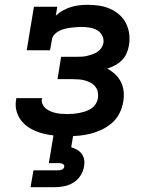

<svg xmlns="http://www.w3.org/2000/svg" viewBox="-20 -558 640 798"><path d="M259 8Q233 8 207 5.5Q181 3 157 -3.5Q133 -10 111 -21.5Q89 -33 73 -51Q57 -69 49.5 -93.5Q42 -118 47 -144Q47 -145 47.5 -147Q48 -149 48 -150H155Q155 -150 154.5 -149Q154 -148 154 -148Q152 -136 157 -125Q162 -114 170.5 -107Q179 -100 189.5 -95.5Q200 -91 211.5 -88.5Q223 -86 235 -85Q247 -84 259 -84Q271 -84 283.5 -85Q296 -86 309 -88.5Q322 -91 334.5 -95Q347 -99 358.5 -106.5Q370 -114 377.5 -125.5Q385 -137 387 -150Q389 -163 386.5 -175.5Q384 -188 376 -198Q368 -208 357 -214Q346 -220 333.5 -223.5Q321 -227 308 -228Q295 -229 282 -229H219L234 -322H297Q308 -322 319.5 -322.5Q331 -323 341.5 -325.5Q352 -328 363.5 -332Q375 -336 385 -342.5Q395 -349 401.5 -359Q408 -369 410 -380Q412 -397 404 -411.5Q396 -426 382 -433.5Q368 -441 351 -443.5Q334 -446 317 -446Q306 -446 294.5 -445Q283 -444 271.5 -442.5Q260 -441 248.5 -438Q237 -435 226 -429.5Q215 -424 206.5 -415Q198 -406 196 -394L188 -349H91L121 -530H218L212 -493Q226 -506 242.5 -515Q259 -524 275.5 -529Q292 -534 309.5 -536Q327 -538 344 -538Q369 -538 392.5 -534.5Q416 -531 437.5 -521.5Q459 -512 476 -497Q493 -482 503.5 -461.5Q514 -441 517 -417Q520 -393 516 -369Q513 -352 506 -336Q499 -320 486.5 -307.5Q474 -295 458 -286.5Q442 -278 426 -273Q444 -263 459 -249Q474 -235 483 -216.5Q492 -198 494 -176.5Q496 -155 492 -134Q488 -110 476.5 -87Q465 -64 445.5 -47Q426 -30 402.5 -19Q379 -8 355 -2Q331 4 307 6Q283 8 259 8ZM107 220 119 150H219Q223 150 227.5 149.5Q232 149 236 147.5Q240 146 243.5 142.5Q247 139 247 135Q248 131 245.5 127.5Q243 124 239.5 122.5Q236 121 232 120.5Q228 120 224 120H183L203 0H285L276 54Q289 58 300.5 64.5Q312 71 320 82Q328 93 330 107Q332 121 329 135Q326 154 314.5 172Q303 190 285 201Q267 212 247 216Q227 220 207 220Z"/></svg>

Font: Iosevka Curly Slab SmBdExObl
Style: Regular
Weight: 600
Width: 7
Italic angle: -9°
Monospace: yes
Designer: Belleve Invis
Foundry: Belleve Invis
Version: Version 11.1.0; ttfautohint (v1.8.3)